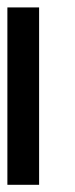

<svg xmlns="http://www.w3.org/2000/svg" viewBox="-20 -481 204 520"><path d="M85.9 19.5H0V-460.9H85.9Z"/></svg>

Font: Lakki Reddy
Style: Regular
Weight: 400
Designer: Appaji Ambarisha Darbha
Version: Version 1.0.4; ttfautohint (v1.2.42-39fb)